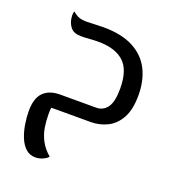

<svg xmlns="http://www.w3.org/2000/svg" viewBox="-139 -611 888 986"><g transform="rotate(20 304.5 -118.5)"><path d="M166 268Q134 268 112.5 248Q91 228 78 196Q65 164 59 126.5Q53 89 53 55Q53 -15 85 -47Q117 -79 176 -79H372Q410 -79 432.5 -109.5Q455 -140 455 -212Q455 -315 407 -358Q359 -401 268 -401Q241 -401 217 -399Q193 -397 175 -397Q135 -397 117.5 -417.5Q100 -438 96 -467Q92 -498 100 -505Q108 -495 126 -486Q144 -477 176 -477Q190 -477 215.5 -478.5Q241 -480 266 -480Q368 -480 432 -445.5Q496 -411 525.5 -351Q555 -291 555 -213Q555 -134 529 -87.5Q503 -41 461 -20.5Q419 0 372 0H156Q154 12 154 22Q154 32 154 40Q154 72 159.5 107Q165 142 182.5 176Q200 210 234 239Q229 248 208.5 258Q188 268 166 268Z"/></g></svg>

Font: El Messiri Medium
Style: Regular
Weight: 500
Designer: Mohamed Gaber
Foundry: Kief Type Foundry
Version: Version 2.020; ttfautohint (v1.8.3)